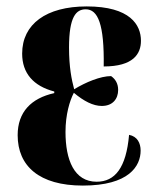

<svg xmlns="http://www.w3.org/2000/svg" viewBox="-20 -568 488 598"><path d="M238 10C382 10 418 -51 418 -99C418 -122 408 -143 382 -148C373 -45 338 -2 281 -2C211 -2 184 -70 184 -157C184 -211 197 -254 210 -279C241 -253 270 -238 297 -238C331 -238 348 -260 348 -288C348 -308 339 -322 326 -331C293 -331 247 -312 211 -290C203 -320 195 -359 195 -420C195 -516 217 -539 247 -539C285 -539 305 -493 303 -361C395 -361 419 -400 419 -441C419 -490 386 -548 250 -548C124 -548 49 -493 49 -401C49 -340 84 -300 149 -283V-278C77 -262 35 -219 35 -147C35 -51 102 10 238 10Z"/></svg>

Font: Noto Serif Display ExtraCondensed ExtraBold
Style: Regular
Weight: 800
Width: 2
Designer: Monotype Design Team
Foundry: Monotype Imaging Inc.
Version: Version 2.009